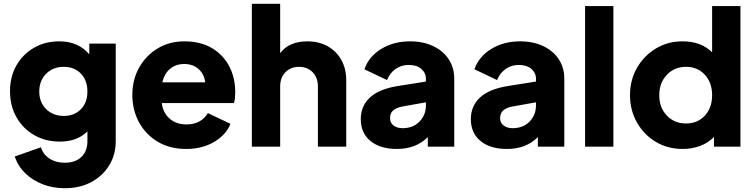

<svg xmlns="http://www.w3.org/2000/svg" viewBox="-20 -777 3997 1017"><path d="M323 220Q402 220 462.5 188Q523 156 558 99.5Q593 43 593 -29V-546H453V-489Q395 -558 294 -558Q219 -558 160 -524Q101 -490 67 -430.5Q33 -371 33 -294Q33 -217 67 -156.5Q101 -96 161 -61.5Q221 -27 297 -27Q389 -27 443 -81V-29Q443 24 411 54.5Q379 85 323 85Q276 85 242 63Q208 41 197 3L58 52Q75 103 113.5 140.5Q152 178 206 199Q260 220 323 220ZM318 -163Q261 -163 224.5 -199Q188 -235 188 -292Q188 -350 224.5 -386.5Q261 -423 318 -423Q374 -423 408.5 -387Q443 -351 443 -292Q443 -234 408.5 -198.5Q374 -163 318 -163Z M966 12Q1050 12 1113 -24.5Q1176 -61 1201 -121L1081 -178Q1065 -150 1036.5 -134Q1008 -118 968 -118Q913 -118 878 -149Q843 -180 837 -231H1219Q1223 -242 1224.5 -257.5Q1226 -273 1226 -289Q1226 -365 1194.5 -425.5Q1163 -486 1103 -522Q1043 -558 956 -558Q878 -558 816 -521Q754 -484 717.5 -420Q681 -356 681 -274Q681 -195 716 -130Q751 -65 815 -26.5Q879 12 966 12ZM956 -438Q1002 -438 1032 -411Q1062 -384 1067 -341H840Q851 -388 881.5 -413Q912 -438 956 -438Z M1314 0H1464V-319Q1464 -366 1492 -394.5Q1520 -423 1564 -423Q1608 -423 1636 -394.5Q1664 -366 1664 -319V0H1814V-351Q1814 -413 1788 -459.5Q1762 -506 1715.5 -532Q1669 -558 1607 -558Q1561 -558 1524 -542.5Q1487 -527 1464 -495V-757H1314Z M2082 12Q2184 12 2246 -51V0H2386V-360Q2386 -419 2356.5 -463.5Q2327 -508 2274 -533Q2221 -558 2152 -558Q2065 -558 1999.5 -518Q1934 -478 1910 -410L2030 -353Q2044 -389 2074.5 -411Q2105 -433 2145 -433Q2187 -433 2211.5 -412Q2236 -391 2236 -360V-345L2085 -321Q1987 -305 1939 -260Q1891 -215 1891 -146Q1891 -72 1942.5 -30Q1994 12 2082 12ZM2046 -151Q2046 -178 2063 -192.5Q2080 -207 2112 -213L2236 -235V-218Q2236 -168 2202 -133Q2168 -98 2112 -98Q2084 -98 2065 -112Q2046 -126 2046 -151Z M2665 12Q2767 12 2829 -51V0H2969V-360Q2969 -419 2939.5 -463.5Q2910 -508 2857 -533Q2804 -558 2735 -558Q2648 -558 2582.5 -518Q2517 -478 2493 -410L2613 -353Q2627 -389 2657.5 -411Q2688 -433 2728 -433Q2770 -433 2794.5 -412Q2819 -391 2819 -360V-345L2668 -321Q2570 -305 2522 -260Q2474 -215 2474 -146Q2474 -72 2525.5 -30Q2577 12 2665 12ZM2629 -151Q2629 -178 2646 -192.5Q2663 -207 2695 -213L2819 -235V-218Q2819 -168 2785 -133Q2751 -98 2695 -98Q2667 -98 2648 -112Q2629 -126 2629 -151Z M3079 0H3229V-745H3079Z M3596 12Q3646 12 3689.5 -4.5Q3733 -21 3762 -52V0H3902V-745H3752V-500Q3694 -558 3595 -558Q3517 -558 3454 -520Q3391 -482 3354 -417.5Q3317 -353 3317 -273Q3317 -194 3353.5 -129Q3390 -64 3453 -26Q3516 12 3596 12ZM3614 -123Q3552 -123 3512 -165Q3472 -207 3472 -273Q3472 -338 3512 -380.5Q3552 -423 3614 -423Q3675 -423 3713.5 -381Q3752 -339 3752 -273Q3752 -206 3713.5 -164.5Q3675 -123 3614 -123Z"/></svg>

Font: Plus Jakarta Sans ExtraBold
Style: Regular
Weight: 800
Designer: Gumpita Rahayu
Foundry: Tokotype
Version: Version 2.004; ttfautohint (v1.8.3)